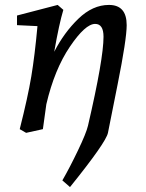

<svg xmlns="http://www.w3.org/2000/svg" viewBox="-20 -524 593 779"><path d="M400 -375Q400 -427 366 -427Q326 -427 263.5 -334.5Q201 -242 168 -101L154 0L86 15L60 0Q93 -130 107 -214Q121 -298 132 -418L49 -422V-461L214 -504L237 -484Q220 -428 200 -314Q240 -392 298 -448Q356 -504 422 -504Q494 -504 494 -422Q494 -365 457 -180.5Q420 4 418 15Q410 54 264 235L233 208Q263 156 296.5 86Q330 16 337 -14Q400 -285 400 -375Z"/></svg>

Font: Andada
Style: Italic
Weight: 400
Italic angle: -8.29999°
Designer: Carolina Giovagnoli
Foundry: Carolina Giovagnoli
Version: Version 1.003